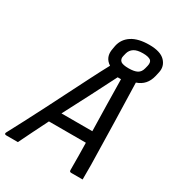

<svg xmlns="http://www.w3.org/2000/svg" viewBox="-242 -1022 1051 1148"><g transform="rotate(30 283.5 -448.5)"><path d="M59 0H-22Q-29 0 -31.5 -4Q-34 -8 -31 -14Q-5 -63 28.5 -126.5Q62 -190 98.5 -262Q135 -334 172 -407Q209 -480 243.5 -548Q278 -616 308 -671Q258 -703 271 -766L275 -789Q286 -840 330 -868.5Q374 -897 450 -897Q527 -897 559.5 -863Q592 -829 581 -782L575 -755Q566 -718 545.5 -695Q525 -672 492 -661Q496 -532 499.5 -391Q503 -250 506 -100V0H428Q420 0 417 -4Q414 -8 415 -23Q415 -67 414.5 -111.5Q414 -156 413 -200H158Q131 -147 106 -96Q81 -45 59 0ZM442 -834Q402 -834 381 -820.5Q360 -807 353 -783L348 -763Q341 -738 357 -724Q372 -713 411 -713Q450 -713 470.5 -724Q491 -735 498 -763L503 -783Q509 -809 497 -821Q481 -834 442 -834ZM382 -634Q342 -554 294.5 -462.5Q247 -371 199 -279H412Q410 -369 408 -458Q406 -547 405 -634Z"/></g></svg>

Font: Recursive Mn Lnr St
Style: Italic
Weight: 400
Italic angle: -15°
Monospace: yes
Version: Version 1.079;hotconv 1.0.112;makeotfexe 2.5.65598; ttfautoh